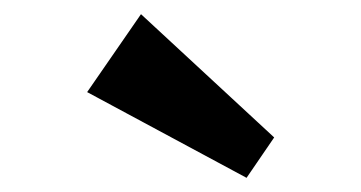

<svg xmlns="http://www.w3.org/2000/svg" viewBox="-20 -997 509 271"><path d="M328 -746 103 -867 179 -977 367 -803Z"/></svg>

Font: BioRhyme ExtraBold ExtraBold
Style: Regular
Weight: 800
Version: Version 1.600;gftools[0.9.33]